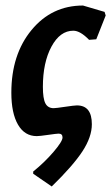

<svg xmlns="http://www.w3.org/2000/svg" viewBox="-20 -491 402 694"><path d="M167 183 100 137V129Q141 96 173.5 58Q206 20 206 6Q206 -8 192 -8Q185 -8 154 -3.5Q123 1 113 1Q69 1 45 -40.5Q21 -82 21 -156Q21 -294 94 -382.5Q167 -471 280 -471L358 -448L362 -435L328 -349L302 -347Q270 -380 245 -380Q197 -380 166 -322.5Q135 -265 135 -177Q135 -135 144 -117.5Q153 -100 174 -100Q182 -100 215.5 -105Q249 -110 258 -110Q312 -110 312 -42Q312 4 278 56Q244 108 167 183Z"/></svg>

Font: Alegreya Sans
Style: Bold Italic
Weight: 700
Italic angle: -7°
Designer: Juan Pablo del Peral
Foundry: Huerta Tipografica
Version: Version 2.007